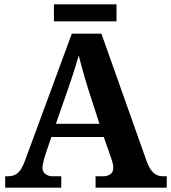

<svg xmlns="http://www.w3.org/2000/svg" viewBox="-20 -870 793 890"><path d="M4 0V-53H16Q34 -53 48 -59Q62 -65 73.5 -80.5Q85 -96 96 -126L313 -714H450L659 -125Q669 -97 680.5 -81.5Q692 -66 705.5 -59.5Q719 -53 735 -53H753V0H423V-53H462Q477 -53 491 -62Q505 -71 505 -92Q505 -100 503.5 -108Q502 -116 500 -123Q498 -130 496 -135L461 -235H218L189 -149Q187 -141 184 -131Q181 -121 179 -110.5Q177 -100 177 -92Q177 -73 191 -63Q205 -53 222 -53H264V0ZM239 -296H441L388 -460Q381 -483 373 -509.5Q365 -536 358 -563Q351 -590 345 -613Q339 -592 331 -566Q323 -540 314.5 -514Q306 -488 298 -465ZM230 -771V-850H520V-771Z"/></svg>

Font: Noto Serif Kannada
Style: Regular
Weight: 400
Designer: Universal Thirst, Indian Type Foundry and the Monotype Design Team
Foundry: Monotype Imaging Inc.
Version: Version 2.003